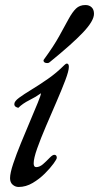

<svg xmlns="http://www.w3.org/2000/svg" viewBox="-20 -731 394 764"><path d="M254 -465Q254 -449 240 -412Q226 -375 205 -326.5Q184 -278 163 -229Q142 -180 128 -140.5Q114 -101 114 -81Q114 -66 124 -66Q138 -66 152 -78.5Q166 -91 177.5 -103Q189 -115 196 -115Q206 -115 206 -103Q206 -98 193 -80Q180 -62 158.5 -40.5Q137 -19 110 -3Q83 13 54 13Q41 13 30.5 4Q20 -5 20 -22Q20 -42 32.5 -79.5Q45 -117 63.5 -162Q82 -207 100 -249.5Q118 -292 130.5 -322.5Q143 -353 143 -360Q124 -346 97 -332.5Q70 -319 53 -302Q47 -303 42 -306.5Q37 -310 37 -317Q37 -328 56 -342Q75 -356 105.5 -374.5Q136 -393 170.5 -417Q205 -441 236 -472Q242 -478 246 -478Q254 -478 254 -465ZM177 -483Q174 -480 168 -480Q155 -480 153 -489Q153 -493 156 -496Q194 -548 216 -588Q238 -628 253 -655.5Q268 -683 282.5 -697Q297 -711 320 -711Q335 -711 344.5 -702Q354 -693 354 -676Q354 -648 310.5 -602Q267 -556 177 -483Z"/></svg>

Font: Sedan
Style: Italic
Weight: 400
Italic angle: -13.8°
Designer: Sebastian Salazar
Foundry: Sebastian Salazar
Version: Version 1.100; ttfautohint (v1.8.4.7-5d5b)